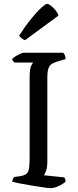

<svg xmlns="http://www.w3.org/2000/svg" viewBox="-20 -978 404 998"><path d="M242 0Q233 0 205.5 -4Q178 -8 144.5 -13.5Q111 -19 83 -24.5Q55 -30 44 -34Q44 -42 47.5 -48.5Q51 -55 54 -58L83 -62Q108 -66 118.5 -75.5Q129 -85 131.5 -105.5Q134 -126 134 -163V-574Q134 -621 142.5 -636.5Q151 -652 152 -653H55Q52 -655 48.5 -659.5Q45 -664 43 -671Q49 -678 61 -685.5Q73 -693 85.5 -698.5Q98 -704 104 -704H308Q313 -700 317 -691Q321 -682 321 -671L278 -658Q262 -653 250.5 -646.5Q239 -640 232.5 -624Q226 -608 226 -572V-135Q226 -110 220 -92Q214 -74 208 -67L314 -56Q316 -54 318.5 -48Q321 -42 321 -34Q307 -21 284 -10.5Q261 0 242 0ZM110 -769Q101 -772 92.5 -779Q84 -786 79 -792Q111 -842 141.5 -879.5Q172 -917 194.5 -937.5Q217 -958 225 -958Q232 -958 244.5 -948.5Q257 -939 268.5 -925Q280 -911 284 -897Z"/></svg>

Font: Texturina 72pt Medium
Style: Regular
Weight: 500
Designer: Guillermo Torres Carreño
Foundry: Omnibus-Type
Version: Version 1.002; ttfautohint (v1.8.3)